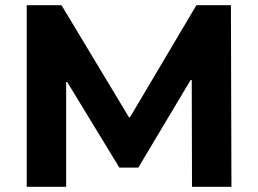

<svg xmlns="http://www.w3.org/2000/svg" viewBox="-20 -720 995 740"><path d="M720 0 719 -412H715L513 -74H440L239 -404H235V0H83V-700H217L477 -268H481L737 -700H870L872 0Z"/></svg>

Font: CMG Sans
Style: Bold
Weight: 700
Designer: Julieta Ulanovsky
Foundry: Julieta Ulanovsky
Version: Version 7.200